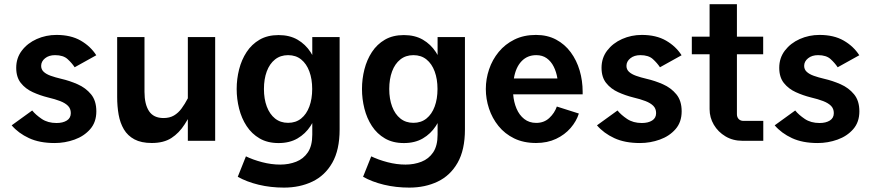

<svg xmlns="http://www.w3.org/2000/svg" viewBox="-20 -660 4084 900"><path d="M431.3 -401Q404.5 -443 358.3 -469.7Q312 -496.3 244.9 -496.3Q195.6 -496.3 152.3 -477.1Q109.1 -457.8 82.6 -423.1Q56 -388.4 56 -342.2Q56 -298.1 77.8 -270.8Q99.6 -243.5 133.7 -228Q167.8 -212.4 205 -203.2Q238.2 -195.4 262 -186.2Q285.8 -177 298.8 -163.8Q311.9 -150.5 311.9 -129.8Q311.9 -106.9 293.4 -95.2Q274.9 -83.4 245 -83.4Q204.2 -83.4 175.9 -102.4Q147.6 -121.5 130.9 -142.1L34.7 -72.5Q66.4 -35.4 116 -12.5Q165.5 10.5 236.2 10.5Q284.3 10.5 329.2 -5.6Q374 -21.6 402.8 -54.6Q431.6 -87.5 431.6 -138.2Q431.6 -187.9 406.7 -218.1Q381.7 -248.3 343.8 -265Q305.9 -281.7 267.3 -290.5Q239.3 -297.1 217.9 -304.7Q196.5 -312.4 184.7 -323.5Q172.9 -334.6 172.9 -351.3Q172.9 -371.9 191 -386.7Q209.2 -401.5 237.9 -401.5Q276.4 -401.5 296.6 -383.1Q316.8 -364.7 330 -344.7Z M860.5 -486.1V0H988.6V-486.1ZM897.3 -171.9 860.4 -199.1Q846.6 -172.5 831.1 -151.5Q815.7 -130.5 795.4 -118.6Q775.1 -106.7 746.7 -106.7Q700 -106.7 678.6 -139Q657.3 -171.4 657.3 -229.4V-486.1H529.2V-205.6Q529.2 -161.6 536.1 -122.5Q543.1 -83.4 560.8 -53.5Q578.5 -23.7 610.3 -6.7Q642.1 10.3 691.5 10.3Q747.2 10.3 783.4 -13Q819.6 -36.3 845.8 -77.5Q872.1 -118.8 897.3 -171.9Z M1443.8 -486.1V-29.1Q1443.8 23.2 1423.2 54Q1402.5 84.7 1368.2 98.1Q1333.9 111.5 1293.7 111.5Q1251.8 111.5 1208.7 100.2Q1165.6 88.9 1132.8 72.9L1094.5 168.7Q1136.5 192.4 1192.4 205.9Q1248.3 219.4 1311.3 219.4Q1385.4 219.4 1444.3 191.2Q1503.3 163.1 1537.7 102.8Q1572 42.6 1572 -53.2V-486.1ZM1330.4 -84.2Q1294.6 -84.2 1269.3 -104.5Q1244 -124.8 1230.6 -160.6Q1217.2 -196.4 1217.2 -242.8Q1217.2 -289.3 1230.4 -325.1Q1243.7 -361 1269.1 -381.2Q1294.6 -401.5 1330.4 -401.5Q1366.8 -401.5 1391.8 -381.2Q1416.9 -361 1430.1 -325.1Q1443.4 -289.3 1443.4 -242.8Q1443.4 -196.4 1430.1 -160.6Q1416.9 -124.8 1391.7 -104.5Q1366.5 -84.2 1330.4 -84.2ZM1285.8 10.6Q1337.4 10.6 1374.6 -11.1Q1411.7 -32.8 1435.5 -69.2Q1459.4 -105.5 1470.8 -150.8Q1482.2 -196 1482.2 -242.8Q1482.2 -289.9 1470.8 -334.8Q1459.4 -379.8 1435.5 -416.1Q1411.7 -452.5 1374.6 -474.1Q1337.4 -495.6 1285.8 -495.6Q1234.1 -495.6 1197 -474.1Q1159.8 -452.5 1136 -416.1Q1112.2 -379.8 1100.8 -334.8Q1089.4 -289.9 1089.4 -242.8Q1089.4 -196 1100.8 -150.8Q1112.2 -105.5 1136 -69.2Q1159.8 -32.8 1197 -11.1Q1234.1 10.6 1285.8 10.6Z M2031.2 -486.1V-29.1Q2031.2 23.2 2010.6 54Q1989.9 84.7 1955.6 98.1Q1921.3 111.5 1881.1 111.5Q1839.2 111.5 1796.1 100.2Q1753.1 88.9 1720.2 72.9L1681.9 168.7Q1723.9 192.4 1779.8 205.9Q1835.7 219.4 1898.7 219.4Q1972.8 219.4 2031.7 191.2Q2090.7 163.1 2125.1 102.8Q2159.4 42.6 2159.4 -53.2V-486.1ZM1917.8 -84.2Q1882 -84.2 1856.7 -104.5Q1831.4 -124.8 1818 -160.6Q1804.6 -196.4 1804.6 -242.8Q1804.6 -289.3 1817.8 -325.1Q1831.1 -361 1856.5 -381.2Q1882 -401.5 1917.8 -401.5Q1954.2 -401.5 1979.2 -381.2Q2004.3 -361 2017.5 -325.1Q2030.8 -289.3 2030.8 -242.8Q2030.8 -196.4 2017.5 -160.6Q2004.3 -124.8 1979.1 -104.5Q1953.9 -84.2 1917.8 -84.2ZM1873.2 10.6Q1924.8 10.6 1962 -11.1Q1999.1 -32.8 2022.9 -69.2Q2046.8 -105.5 2058.2 -150.8Q2069.6 -196 2069.6 -242.8Q2069.6 -289.9 2058.2 -334.8Q2046.8 -379.8 2022.9 -416.1Q1999.1 -452.5 1962 -474.1Q1924.8 -495.6 1873.2 -495.6Q1821.5 -495.6 1784.4 -474.1Q1747.2 -452.5 1723.4 -416.1Q1699.6 -379.8 1688.2 -334.8Q1676.8 -289.9 1676.8 -242.8Q1676.8 -196 1688.2 -150.8Q1699.6 -105.5 1723.4 -69.2Q1747.2 -32.8 1784.4 -11.1Q1821.5 10.6 1873.2 10.6Z M2385.5 -217.8H2711.2V-229.7Q2711.2 -281.9 2697.1 -329.6Q2683.1 -377.3 2655.3 -415Q2627.6 -452.6 2586.6 -474.5Q2545.7 -496.3 2492.2 -496.3Q2435.3 -496.3 2391.4 -474.6Q2347.5 -452.9 2317.7 -416.6Q2287.8 -380.2 2272.6 -335.1Q2257.3 -290 2257.3 -242.9Q2257.3 -196.2 2272.2 -151.1Q2287.1 -106 2316.6 -69.4Q2346.1 -32.8 2390.1 -11.3Q2434.2 10.3 2492.9 10.3Q2545.5 10.3 2586.5 -9.1Q2627.4 -28.4 2654.7 -60Q2682 -91.6 2693.4 -127.8L2590.2 -160.6Q2579.5 -129.9 2554.8 -106.9Q2530.2 -83.9 2493.7 -83.9Q2460.7 -83.9 2437.4 -102.2Q2414.1 -120.5 2401.2 -151Q2388.3 -181.5 2385.5 -217.8ZM2388.8 -292.2Q2397.3 -344.1 2424.6 -372.8Q2451.8 -401.5 2493.7 -401.5Q2522.6 -401.5 2542.9 -386.9Q2563.2 -372.3 2575.6 -347.5Q2588 -322.8 2592.9 -292.2Z M3174.9 -401Q3148.2 -443 3101.9 -469.7Q3055.7 -496.3 2988.5 -496.3Q2939.2 -496.3 2896 -477.1Q2852.8 -457.8 2826.2 -423.1Q2799.7 -388.4 2799.7 -342.2Q2799.7 -298.1 2821.5 -270.8Q2843.3 -243.5 2877.4 -228Q2911.5 -212.4 2948.6 -203.2Q2981.8 -195.4 3005.6 -186.2Q3029.4 -177 3042.5 -163.8Q3055.5 -150.5 3055.5 -129.8Q3055.5 -106.9 3037 -95.2Q3018.6 -83.4 2988.6 -83.4Q2947.9 -83.4 2919.6 -102.4Q2891.2 -121.5 2874.5 -142.1L2778.3 -72.5Q2810.1 -35.4 2859.6 -12.5Q2909.2 10.5 2979.9 10.5Q3028 10.5 3072.8 -5.6Q3117.7 -21.6 3146.5 -54.6Q3175.3 -87.5 3175.3 -138.2Q3175.3 -187.9 3150.3 -218.1Q3125.4 -248.3 3087.5 -265Q3049.6 -281.7 3011 -290.5Q2982.9 -297.1 2961.5 -304.7Q2940.2 -312.4 2928.3 -323.5Q2916.5 -334.6 2916.5 -351.3Q2916.5 -371.9 2934.7 -386.7Q2952.9 -401.5 2981.6 -401.5Q3020 -401.5 3040.2 -383.1Q3060.4 -364.7 3073.6 -344.7Z M3557.9 -93.4H3464.1Q3451.2 -93.4 3442.7 -101.9Q3434.3 -110.5 3434.3 -125V-640.4H3306.2V-148.1Q3306.2 -109.2 3326 -75.4Q3345.9 -41.5 3380.7 -20.8Q3415.4 0 3460.4 0H3557.9ZM3222.9 -405.5H3557.4V-488.2H3222.9Z M4007.9 -401Q3981.2 -443 3934.9 -469.7Q3888.7 -496.3 3821.5 -496.3Q3772.2 -496.3 3729 -477.1Q3685.8 -457.8 3659.2 -423.1Q3632.7 -388.4 3632.7 -342.2Q3632.7 -298.1 3654.5 -270.8Q3676.3 -243.5 3710.4 -228Q3744.5 -212.4 3781.6 -203.2Q3814.8 -195.4 3838.6 -186.2Q3862.4 -177 3875.5 -163.8Q3888.5 -150.5 3888.5 -129.8Q3888.5 -106.9 3870.1 -95.2Q3851.6 -83.4 3821.7 -83.4Q3780.9 -83.4 3752.6 -102.4Q3724.2 -121.5 3707.5 -142.1L3611.3 -72.5Q3643.1 -35.4 3692.6 -12.5Q3742.2 10.5 3812.9 10.5Q3861 10.5 3905.8 -5.6Q3950.7 -21.6 3979.5 -54.6Q4008.3 -87.5 4008.3 -138.2Q4008.3 -187.9 3983.3 -218.1Q3958.4 -248.3 3920.5 -265Q3882.6 -281.7 3844 -290.5Q3815.9 -297.1 3794.6 -304.7Q3773.2 -312.4 3761.4 -323.5Q3749.5 -334.6 3749.5 -351.3Q3749.5 -371.9 3767.7 -386.7Q3785.9 -401.5 3814.6 -401.5Q3853 -401.5 3873.2 -383.1Q3893.4 -364.7 3906.6 -344.7Z"/></svg>

Font: Estedad-VF-FD Black
Style: Regular
Weight: 900
Designer: Amin Abedi
Version: Version 4.000